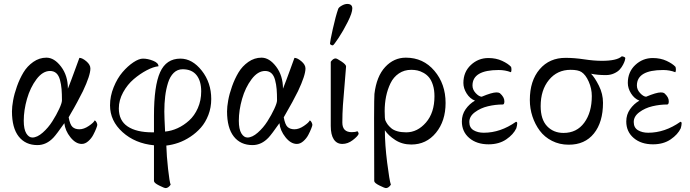

<svg xmlns="http://www.w3.org/2000/svg" viewBox="-20 -731 3519 979"><path d="M41 -163.1Q41 -186.5 46.9 -219.2Q52.7 -252 66.4 -290.5Q80.1 -329.1 99.4 -361.3Q118.7 -393.6 149.7 -415.3Q180.7 -437 216.8 -437Q256.8 -437 291.5 -391.1Q326.2 -345.2 326.2 -278.8Q341.8 -317.9 362.3 -374.5Q382.8 -431.2 384.8 -436Q399.4 -436 420.2 -418.5Q440.9 -400.9 440.9 -381.8Q440.9 -346.7 402.8 -266.1Q392.1 -244.1 374 -210.7Q356 -177.2 342.8 -155.3L330.1 -132.8Q336.9 -95.2 349.9 -83.5Q362.8 -71.8 384.8 -71.8Q407.7 -71.8 432.9 -88.9Q458 -106 462.9 -117.2Q468.3 -115.2 472.2 -107.2Q476.1 -99.1 476.1 -94.2Q476.1 -90.3 470.5 -75.7Q464.8 -61 455.3 -43Q445.8 -24.9 429.9 -11Q414.1 2.9 397 2.9Q366.2 2.9 339.1 -31Q312 -64.9 308.1 -103Q268.1 -45.9 252.9 -29.8Q216.8 8.8 170.9 8.8Q109.9 8.8 75.4 -34.9Q41 -78.6 41 -163.1ZM101.1 -115.2Q101.1 -72.3 114 -51Q127 -29.8 145 -29.8Q169.4 -29.8 197.8 -54.7Q226.1 -79.6 246.8 -112.3Q267.6 -145 281.7 -175.5Q295.9 -206.1 295.9 -219.2Q295.9 -252.9 293.9 -276.6Q292 -300.3 285.9 -323.2Q279.8 -346.2 267.1 -357.7Q254.4 -369.1 234.9 -369.1Q197.8 -369.1 166 -326.9Q134.3 -284.7 117.7 -226.8Q101.1 -168.9 101.1 -115.2Z M541 -193.8Q541 -240.7 559.6 -286.4Q578.1 -332 604.7 -363Q631.3 -394 659.9 -413.1Q688.5 -432.1 709 -432.1Q733.9 -432.1 761 -421.1Q788.1 -410.2 788.1 -393.1Q762.2 -390.6 728.3 -372.8Q694.3 -355 662.1 -327.6Q629.9 -300.3 607.9 -260.3Q585.9 -220.2 585.9 -178.2Q585.9 -116.2 630.9 -86.2Q675.8 -56.2 756.8 -56.2H765.1V-141.1Q765.1 -293.5 796.4 -362.8Q827.6 -432.1 899.9 -432.1Q960.4 -432.1 1008.8 -370.8Q1057.1 -309.6 1057.1 -226.1Q1057.1 -182.6 1042.5 -144.8Q1027.8 -106.9 1004.4 -80.3Q981 -53.7 950.7 -33.7Q920.4 -13.7 889.4 -2.9Q858.4 7.8 828.1 11.2Q829.6 64 836.9 129.9Q844.2 195.8 850.1 210.9Q837.9 228 824.7 228Q817.4 228 791.3 214.8Q765.1 201.7 765.1 191.9V9.8Q668.9 0.5 605 -57.1Q541 -114.7 541 -193.8ZM817.9 -162.1Q817.9 -136.2 821.8 -60.1Q854 -63 885.5 -77.4Q917 -91.8 944.3 -116.5Q971.7 -141.1 988.8 -179.9Q1005.9 -218.8 1005.9 -265.1Q1005.9 -318.4 981.9 -348.1Q958 -377.9 911.1 -377.9Q884.8 -377.9 865.7 -359.4Q846.7 -340.8 836.7 -308.6Q826.7 -276.4 822.3 -240.2Q817.9 -204.1 817.9 -162.1Z M1137.7 -163.1Q1137.7 -186.5 1143.6 -219.2Q1149.4 -252 1163.1 -290.5Q1176.8 -329.1 1196 -361.3Q1215.3 -393.6 1246.3 -415.3Q1277.3 -437 1313.5 -437Q1353.5 -437 1388.2 -391.1Q1422.9 -345.2 1422.9 -278.8Q1438.5 -317.9 1459 -374.5Q1479.5 -431.2 1481.4 -436Q1496.1 -436 1516.8 -418.5Q1537.6 -400.9 1537.6 -381.8Q1537.6 -346.7 1499.5 -266.1Q1488.8 -244.1 1470.7 -210.7Q1452.6 -177.2 1439.5 -155.3L1426.8 -132.8Q1433.6 -95.2 1446.5 -83.5Q1459.5 -71.8 1481.4 -71.8Q1504.4 -71.8 1529.5 -88.9Q1554.7 -106 1559.6 -117.2Q1564.9 -115.2 1568.8 -107.2Q1572.8 -99.1 1572.8 -94.2Q1572.8 -90.3 1567.1 -75.7Q1561.5 -61 1552 -43Q1542.5 -24.9 1526.6 -11Q1510.7 2.9 1493.7 2.9Q1462.9 2.9 1435.8 -31Q1408.7 -64.9 1404.8 -103Q1364.7 -45.9 1349.6 -29.8Q1313.5 8.8 1267.6 8.8Q1206.5 8.8 1172.1 -34.9Q1137.7 -78.6 1137.7 -163.1ZM1197.8 -115.2Q1197.8 -72.3 1210.7 -51Q1223.6 -29.8 1241.7 -29.8Q1266.1 -29.8 1294.4 -54.7Q1322.8 -79.6 1343.5 -112.3Q1364.3 -145 1378.4 -175.5Q1392.6 -206.1 1392.6 -219.2Q1392.6 -252.9 1390.6 -276.6Q1388.7 -300.3 1382.6 -323.2Q1376.5 -346.2 1363.8 -357.7Q1351.1 -369.1 1331.5 -369.1Q1294.4 -369.1 1262.7 -326.9Q1231 -284.7 1214.4 -226.8Q1197.8 -168.9 1197.8 -115.2Z M1662.6 -508.8Q1662.6 -518.6 1677 -583.5Q1691.4 -648.4 1704.6 -686Q1707.5 -693.8 1722.7 -702.4Q1737.8 -710.9 1750.5 -710.9Q1776.4 -710.9 1776.4 -688Q1776.4 -665.5 1753.2 -619.4Q1730 -573.2 1706.3 -537.6Q1682.6 -502 1677.7 -500H1674.8Q1671.4 -500 1667 -502.7Q1662.6 -505.4 1662.6 -508.8ZM1666.5 -88.9V-416Q1678.7 -433.1 1691.4 -433.1Q1697.8 -433.1 1721.2 -417.5Q1744.6 -401.9 1744.6 -392.1Q1742.2 -354.5 1736.8 -295.9Q1731.4 -237.3 1728.5 -194.1Q1725.6 -150.9 1725.6 -106Q1725.6 -57.1 1773.4 -57.1Q1793 -57.1 1801.8 -62Q1808.6 -56.6 1808.6 -47.9Q1803.7 -35.6 1778.6 -16.4Q1753.4 2.9 1725.6 2.9Q1697.3 2.9 1681.9 -20.5Q1666.5 -43.9 1666.5 -88.9Z M1888.2 191.9Q1886.2 -225.1 1889.2 -252Q1899.9 -341.8 1944.1 -389.4Q1988.3 -437 2049.3 -437Q2138.2 -437 2195.1 -369.9Q2252 -302.7 2252 -206.1Q2252 -113.8 2202.9 -54Q2153.8 5.9 2077.1 5.9Q2030.8 5.9 1995.4 -17.1Q1960 -40 1942.4 -66.9Q1942.4 4.9 1954.1 97.9Q1965.8 190.9 1973.1 210.9Q1960.9 228 1948.2 228Q1940.9 228 1914.6 214.8Q1888.2 201.7 1888.2 191.9ZM1941.4 -164.1Q1941.4 -124 1945.3 -116.2Q1950.7 -104.5 1956.8 -96.2Q1962.9 -87.9 1974.6 -77.6Q1986.3 -67.4 2005.9 -61.8Q2025.4 -56.2 2051.3 -56.2Q2108.4 -56.2 2151.9 -106.2Q2195.3 -156.2 2195.3 -240.2Q2195.3 -272.5 2187.5 -297.1Q2179.7 -321.8 2167.7 -336.2Q2155.8 -350.6 2139.4 -359.6Q2123 -368.7 2108.2 -371.8Q2093.3 -375 2077.1 -375Q2041 -375 2013.7 -356.4Q1986.3 -337.9 1971.2 -306.6Q1956.1 -275.4 1948.7 -239.5Q1941.4 -203.6 1941.4 -164.1Z M2335 -111.8Q2335 -146.5 2354.2 -174.1Q2373.5 -201.7 2401.9 -217.8Q2376 -228 2359.4 -254.4Q2342.8 -280.8 2342.8 -308.1Q2342.8 -363.8 2380.6 -399.4Q2418.5 -435.1 2470.2 -435.1Q2509.3 -435.1 2540.3 -420.7Q2571.3 -406.2 2585.9 -390.1Q2587.9 -384.8 2587.9 -375.5Q2587.9 -366.2 2585 -362.8Q2556.2 -374 2522.9 -374Q2389.2 -374 2389.2 -294.9Q2389.2 -273.9 2405.5 -256.3Q2421.9 -238.8 2436 -237.8Q2488.3 -259.8 2511.2 -259.8Q2522.9 -259.8 2528.8 -255.9Q2551.8 -235.8 2551.8 -214.8Q2551.8 -198.2 2543.9 -198.2Q2505.9 -198.2 2468 -189.2Q2430.2 -180.2 2401.6 -158.9Q2373 -137.7 2373 -108.9Q2373 -80.1 2394.5 -67.1Q2416 -54.2 2446.8 -54.2Q2531.7 -54.2 2610.8 -109.9Q2617.2 -109.9 2617.2 -102.1Q2617.2 -92.8 2612.8 -77.1Q2598.1 -45.4 2561.3 -20.3Q2524.4 4.9 2471.2 4.9Q2410.6 4.9 2372.8 -27.3Q2335 -59.6 2335 -111.8Z M2681.6 -221.2Q2681.6 -319.3 2731.7 -377.9Q2781.7 -436.5 2864.7 -436Q2908.2 -436 2958.3 -428.5Q3008.3 -420.9 3048.8 -420.9Q3125.5 -420.9 3150.4 -443.8Q3154.8 -443.8 3161.4 -441.2Q3168 -438.5 3168.5 -435.1Q3168.5 -431.6 3166.3 -423.3Q3164.1 -415 3157.2 -401.6Q3150.4 -388.2 3140.1 -376.7Q3129.9 -365.2 3111.1 -356.7Q3092.3 -348.1 3068.8 -348.1Q3027.3 -348.1 2993.7 -355Q3012.7 -335.9 3033.7 -294.2Q3054.7 -252.4 3054.7 -207Q3054.7 -107.9 3008.3 -50.3Q2961.9 7.3 2879.4 6.8Q2833 6.8 2794.7 -12.7Q2756.3 -32.2 2732.2 -64.7Q2708 -97.2 2694.8 -137.5Q2681.6 -177.7 2681.6 -221.2ZM2736.8 -189.9Q2736.8 -122.1 2769.5 -87.6Q2802.2 -53.2 2853.5 -53.2Q2920.9 -53.2 2959.2 -105.5Q2997.6 -157.7 2997.6 -241.2Q2997.6 -279.3 2981.9 -314.7Q2966.3 -350.1 2944.8 -363.8Q2927.7 -375 2889.6 -375Q2821.3 -375 2779.1 -323.5Q2736.8 -272 2736.8 -189.9Z M3173.3 -111.8Q3173.3 -146.5 3192.6 -174.1Q3211.9 -201.7 3240.2 -217.8Q3214.4 -228 3197.8 -254.4Q3181.2 -280.8 3181.2 -308.1Q3181.2 -363.8 3219 -399.4Q3256.8 -435.1 3308.6 -435.1Q3347.7 -435.1 3378.7 -420.7Q3409.7 -406.2 3424.3 -390.1Q3426.3 -384.8 3426.3 -375.5Q3426.3 -366.2 3423.3 -362.8Q3394.5 -374 3361.3 -374Q3227.5 -374 3227.5 -294.9Q3227.5 -273.9 3243.9 -256.3Q3260.3 -238.8 3274.4 -237.8Q3326.7 -259.8 3349.6 -259.8Q3361.3 -259.8 3367.2 -255.9Q3390.1 -235.8 3390.1 -214.8Q3390.1 -198.2 3382.3 -198.2Q3344.2 -198.2 3306.4 -189.2Q3268.6 -180.2 3240 -158.9Q3211.4 -137.7 3211.4 -108.9Q3211.4 -80.1 3232.9 -67.1Q3254.4 -54.2 3285.2 -54.2Q3370.1 -54.2 3449.2 -109.9Q3455.6 -109.9 3455.6 -102.1Q3455.6 -92.8 3451.2 -77.1Q3436.5 -45.4 3399.7 -20.3Q3362.8 4.9 3309.6 4.9Q3249 4.9 3211.2 -27.3Q3173.3 -59.6 3173.3 -111.8Z"/></svg>

Font: Crimson
Style: Roman
Weight: 400
Version: Version 0.8